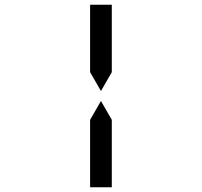

<svg xmlns="http://www.w3.org/2000/svg" viewBox="-20 -907 856 814"><path d="M362 -673V-887H454V-876V-673V-601L408 -521L362 -601ZM454 -157V-113H362V-327V-399L408 -479L454 -399V-327Z"/></svg>

Font: DSEG14 Classic
Style: Regular
Weight: 400
Designer: Keshikan(Twitter:@keshinomi_88pro)
Version: Version 0.46